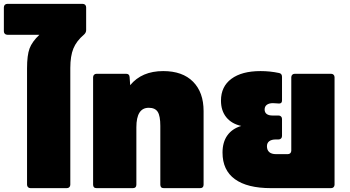

<svg xmlns="http://www.w3.org/2000/svg" viewBox="-40 -974 1812 994"><path d="M388 -954Q396 -954 401 -949Q406 -944 406 -936V-818Q406 -805 395 -795Q356 -762 340 -723Q324 -684 324 -622V-18Q324 -10 319 -5Q314 0 306 0H118Q110 0 105 -5Q100 -10 100 -18V-620Q100 -688 113 -723Q126 -758 164 -794H-2Q-10 -794 -15 -799Q-20 -804 -20 -812V-936Q-20 -944 -15 -949Q-10 -954 -2 -954Z M460 0Q442 0 442 -18V-574Q442 -582 447 -587Q452 -592 460 -592H613Q630 -592 631 -575L634 -533Q694 -606 805 -606Q905 -606 959.5 -551Q1014 -496 1014 -399V-18Q1014 0 996 0H808Q790 0 790 -18V-322Q790 -374 776.5 -395Q763 -416 730 -416Q666 -416 666 -315V-18Q666 0 648 0Z M1363 0Q1240 0 1176 -46.5Q1112 -93 1112 -184Q1112 -238 1137 -273Q1162 -308 1209 -322Q1159 -333 1131.5 -367Q1104 -401 1104 -453Q1104 -526 1158 -566Q1212 -606 1309 -606Q1358 -606 1405 -596Q1420 -593 1420 -576V-454Q1420 -438 1405 -438Q1398 -438 1390 -439Q1382 -440 1373 -440Q1353 -440 1341.5 -431.5Q1330 -423 1330 -407Q1330 -392 1340.5 -384Q1351 -376 1370 -376H1402Q1410 -376 1415 -371Q1420 -366 1420 -358V-270Q1420 -262 1415 -257Q1410 -252 1402 -252H1388Q1366 -252 1354 -243Q1342 -234 1342 -217Q1342 -197 1354 -186.5Q1366 -176 1389 -176H1450Q1458 -176 1463 -181Q1468 -186 1468 -194V-574Q1468 -582 1473 -587Q1478 -592 1486 -592H1674Q1682 -592 1687 -587Q1692 -582 1692 -574V-18Q1692 -10 1687 -5Q1682 0 1674 0Z"/></svg>

Font: LINE Seed Sans TH App Heavy
Style: Regular
Weight: 900
Designer: Dalton Maag Ltd | Thai characters by Cadson Demak Co.,Ltd.
Foundry: Dalton Maag Ltd
Version: Version 1.003